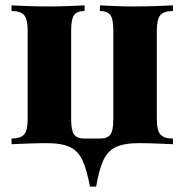

<svg xmlns="http://www.w3.org/2000/svg" viewBox="-20 -537 686 715"><path d="M624 -517V-496Q591 -496 577.5 -481Q564 -466 564 -424V-93Q564 -51 577.5 -36Q591 -21 624 -21V0Q604 -1 564.5 -2.5Q525 -4 488 -4Q452 -4 415.5 -2Q379 0 328 0Q275 0 240 -2Q205 -4 167 -4Q126 -4 85 -2.5Q44 -1 23 0V-21Q56 -21 69.5 -36Q83 -51 83 -93V-424Q83 -466 69.5 -481Q56 -496 23 -496V-517Q42 -516 81.5 -514.5Q121 -513 159 -513Q199 -513 237 -514.5Q275 -516 295 -517V-496Q267 -496 256 -481Q245 -466 245 -424V-93Q245 -51 256 -36Q267 -21 295 -21H352Q380 -21 391 -36Q402 -51 402 -93V-424Q402 -466 391 -481Q380 -496 352 -496V-517Q370 -516 406 -514.5Q442 -513 480 -513Q520 -513 561.5 -514.5Q603 -516 624 -517ZM326 -19 499 -4Q441 -4 410 11.5Q379 27 363.5 63Q348 99 338 158H315Q304 99 288.5 63Q273 27 242 11.5Q211 -4 153 -4Z"/></svg>

Font: Playfair Display ExtraBold
Style: Regular
Weight: 800
Designer: Claus Eggers Sørensen
Foundry: Claus Eggers Sørensen
Version: Version 1.203